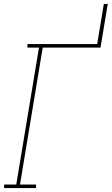

<svg xmlns="http://www.w3.org/2000/svg" viewBox="-20 -960 570 980"><path d="M1 0V-18H63L179 -717H120V-735H476L510 -940H530L493 -717H198L82 -18H164V0Z"/></svg>

Font: Iosevka Slab Thin Oblique
Style: Regular
Weight: 100
Italic angle: -9°
Monospace: yes
Designer: Belleve Invis
Foundry: Belleve Invis
Version: Version 11.1.0; ttfautohint (v1.8.3)